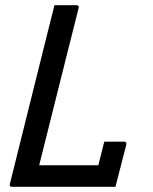

<svg xmlns="http://www.w3.org/2000/svg" viewBox="-20 -720 590 740"><path d="M26 0Q15 0 18 -11Q55 -158 91.5 -306Q128 -454 165 -601Q171 -626 177.5 -650.5Q184 -675 190 -700H275Q280 -700 282.5 -696.5Q285 -693 283 -689Q245 -538 207 -386.5Q169 -235 131 -83H359Q365 -106 370.5 -129Q376 -152 382 -174H458Q469 -174 467 -163Q457 -126 446 -82Q435 -38 425 0Z"/></svg>

Font: Recursive Sn Lnr St
Style: Italic
Weight: 400
Italic angle: -15°
Version: Version 1.079;hotconv 1.0.112;makeotfexe 2.5.65598; ttfautoh